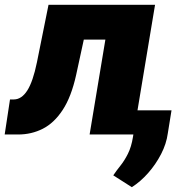

<svg xmlns="http://www.w3.org/2000/svg" viewBox="-48 -566 779 808"><path d="M-28.3 0 -5.9 -147.5H10.7Q43 -147.9 66.9 -185.3Q90.8 -222.7 107.4 -303.7L156.2 -545.9H604.5L513.7 0H329.1L395.5 -399.4H304.7L272.5 -251Q252 -158.2 215.8 -103.3Q179.7 -48.3 132.1 -24.2Q84.5 0 28.3 0ZM673.8 -101.6 658.2 -4.9Q652.3 39.1 629.9 82.5Q607.4 126 575.2 162.4Q543 198.7 506.8 221.7L428.7 171.9Q441.9 152.3 458.7 131.3Q475.6 110.4 490.2 81.3Q504.9 52.2 511.7 9.8L529.3 -101.6Z"/></svg>

Font: Inter Tight Black
Style: Italic
Weight: 900
Italic angle: -9.39999°
Designer: Rasmus Andersson
Foundry: rsms
Version: Version 3.004; ttfautohint (v1.8.4.7-5d5b)